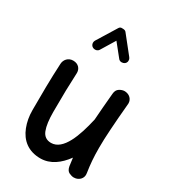

<svg xmlns="http://www.w3.org/2000/svg" viewBox="-215 -968 1019 1135"><g transform="rotate(30 294.5 -400.0)"><path d="M532.2 -480C532.7 -482.4 532.7 -484.9 532.7 -487.3C532.7 -516.1 510.7 -536.1 483.9 -538.6C481.4 -539.1 479.5 -539.1 477.1 -539.1C465.8 -539.1 454.1 -535.2 442.4 -527.8C430.7 -520.5 423.8 -507.8 422.4 -490.2C416 -418.5 410.6 -357.9 407.2 -304.7L406.7 -303.2C379.4 -182.1 335.4 -56.2 252.4 -56.2C221.7 -56.2 200.7 -70.8 189.5 -99.6C178.2 -128.4 172.9 -169.4 172.9 -222.2C172.9 -338.4 174.8 -405.8 178.7 -489.3V-492.2C178.7 -518.1 160.6 -543.5 124 -543.5C89.4 -543.5 68.8 -517.1 67.4 -489.3C61.5 -379.9 61 -272.9 61 -169.4C61 -128.4 67.9 -90.8 81.1 -57.1C107.4 10.7 160.6 54.7 243.2 54.7C311.5 54.7 366.2 12.7 408.7 -45.9C410.6 -27.8 413.1 -9.8 416 8.8C419.4 27.3 426.8 39.6 439 45.4C450.7 50.8 461.4 53.7 471.2 53.7C475.6 53.7 480.5 53.2 484.9 52.2C510.3 45.9 526.4 26.4 526.4 3.4C526.4 -0.5 525.9 -4.4 525.4 -8.8C517.1 -61.5 513.2 -110.8 513.2 -172.9C513.2 -210.4 514.6 -253.4 518.1 -302.2C521 -351.1 525.9 -410.2 532.2 -480ZM185.5 -668.5C190.4 -665.5 195.8 -664.1 201.2 -664.1C205.6 -664.1 219.2 -664.1 227.5 -677.7L285.6 -772.9L353 -689C362.8 -675.8 375 -677.7 377.4 -677.7C384.3 -677.7 390.1 -679.7 395.5 -683.6C408.7 -693.8 406.7 -705.6 406.7 -708C406.7 -715.3 404.3 -721.2 399.9 -726.6L306.2 -844.2C301.8 -850.6 293.9 -853.5 282.7 -853.5H272.9C266.6 -853 261.2 -849.1 256.8 -841.3L175.8 -710C172.9 -705.1 171.4 -699.7 171.4 -694.3C171.4 -689.9 171.9 -676.8 185.5 -668.5Z"/></g></svg>

Font: Mikhak SemiBold
Style: Regular
Weight: 600
Designer: Amin Abedi
Version: Version 3.2